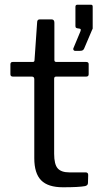

<svg xmlns="http://www.w3.org/2000/svg" viewBox="-20 -792 427 812"><path d="M217 -468Q209 -468 209 -459V-142Q209 -97 224 -80Q239 -63 273 -63H342Q353 -63 353 -52L352 -18Q352 -8 340 -5Q314 0 246 0Q183 0 154 -29.5Q125 -59 125 -123V-457Q125 -468 115 -468H35Q24 -468 24 -478V-520Q24 -530 34 -530H119Q126 -530 126 -538L137 -697Q137 -710 148 -710H198Q210 -710 210 -696V-538Q210 -530 218 -530H344Q355 -530 355 -521V-478Q355 -468 344 -468ZM297 -577Q293 -577 291 -580.5Q289 -584 290 -587L320 -659Q322 -665 321.5 -667.5Q321 -670 316 -671L309 -672Q303 -673 301 -675Q299 -677 299 -683V-763Q299 -772 307 -772H365Q372 -772 372 -764V-672Q372 -669 370 -667L336 -587Q334 -582 330 -579.5Q326 -577 318 -577Z"/></svg>

Font: Libre Franklin
Style: Regular
Weight: 400
Designer: Pablo Impallari, Rodrigo Fuenzalida
Foundry: Impallari Type
Version: Version 1.001; ttfautohint (v1.4.1)